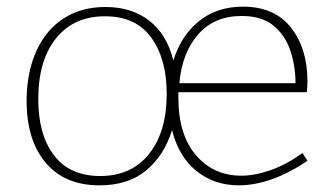

<svg xmlns="http://www.w3.org/2000/svg" viewBox="-20 -550 1007 577"><path d="M279 7Q173 7 115.5 -63Q58 -133 60 -256Q62 -339 91 -400.5Q120 -462 172.5 -495.5Q225 -529 297 -529Q376 -529 429 -487.5Q482 -446 501 -368Q524 -443 578 -486.5Q632 -530 710 -530Q805 -530 854.5 -467Q904 -404 904 -305Q904 -298 903.5 -291.5Q903 -285 902 -273H516V-257Q516 -145 569 -83.5Q622 -22 705 -22Q746 -22 793 -38.5Q840 -55 889 -90L904 -67Q850 -30 797.5 -11.5Q745 7 698 7Q624 7 570.5 -36Q517 -79 497 -159Q474 -84 420 -38.5Q366 7 279 7ZM706 -502Q624 -502 575.5 -446.5Q527 -391 519 -300H868Q868 -352 852.5 -398Q837 -444 802 -473Q767 -502 706 -502ZM281 -21Q375 -21 428 -87.5Q481 -154 481 -268Q481 -373 434.5 -437Q388 -501 297 -501Q203 -502 149 -435.5Q95 -369 95 -252Q95 -145 142.5 -83Q190 -21 281 -21Z"/></svg>

Font: Bitter ExtraLight
Style: Regular
Weight: 200
Designer: Sol Matas, and Bitter project Authors
Foundry: Sol Matas
Version: Version 2.001